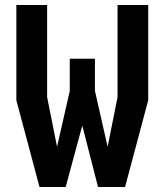

<svg xmlns="http://www.w3.org/2000/svg" viewBox="-20 -750 660 770"><path d="M45.6 -347.8V-730H169V-360.5L214.2 -134.2H202.6L259.8 -385.2V-514.4H360.7V-385.5L417.8 -134.2H406.2L451.4 -360.2V-730H574.4V-347.8L481.5 0H373.2L296.1 -300.3H324.6L243.4 0H138.5Z"/></svg>

Font: Monaspace Krypton Var ExLight
Style: Regular
Weight: 200
Designer: Riley Cran and the Lettermatic Team
Version: Version 1.200 (Monaspace Krypton Var)